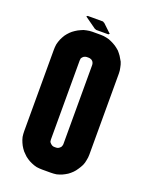

<svg xmlns="http://www.w3.org/2000/svg" viewBox="-129 -730 619 804"><g transform="rotate(20 180.0 -328.0)"><path d="M325.2 -481.4Q325.2 -481.4 325.2 -481.4Q325.2 -481.4 325.2 -481.4Q325.2 -494.1 322.3 -505.9Q320.3 -518.6 315.4 -530.3Q309.6 -541 302.7 -551.8Q295.9 -561.5 288.1 -570.3Q279.3 -578.1 269.5 -585Q258.8 -591.8 248 -596.7Q236.3 -602.5 224.6 -604.5Q211.9 -607.4 199.2 -607.4Q199.2 -607.4 179.7 -607.4Q161.1 -607.4 161.1 -607.4Q161.1 -607.4 161.1 -607.4Q161.1 -607.4 161.1 -607.4Q148.4 -607.4 135.7 -604.5Q123 -602.5 112.3 -596.7Q100.6 -591.8 90.8 -585Q80.1 -578.1 72.3 -570.3Q63.5 -561.5 56.6 -551.8Q49.8 -541 44.9 -530.3Q40 -518.6 37.1 -505.9Q35.2 -494.1 35.2 -481.4Q35.2 -481.4 35.2 -434.6Q35.2 -387.7 35.2 -327.1Q35.2 -300.8 35.2 -274.4Q35.2 -248 35.2 -224.6Q35.2 -179.7 35.2 -149.4Q35.2 -119.1 35.2 -119.1Q35.2 -119.1 35.2 -119.1Q35.2 -119.1 35.2 -119.1Q35.2 -106.4 37.1 -93.8Q40 -81.1 44.9 -70.3Q49.8 -58.6 56.6 -48.8Q63.5 -38.1 72.3 -30.3Q80.1 -21.5 90.8 -14.6Q100.6 -7.8 112.3 -2.9Q123 2 135.7 4.9Q148.4 6.8 161.1 6.8Q161.1 6.8 179.7 6.8Q199.2 6.8 199.2 6.8Q199.2 6.8 199.2 6.8Q199.2 6.8 199.2 6.8Q211.9 6.8 224.6 4.9Q236.3 2 248 -2.9Q258.8 -7.8 269.5 -14.6Q279.3 -21.5 288.1 -30.3Q295.9 -38.1 302.7 -48.8Q309.6 -58.6 315.4 -70.3Q320.3 -81.1 322.3 -93.8Q325.2 -106.4 325.2 -119.1Q325.2 -119.1 325.2 -166Q325.2 -212.9 325.2 -272.5Q325.2 -298.8 325.2 -325.2Q325.2 -351.6 325.2 -375Q325.2 -419.9 325.2 -450.2Q325.2 -481.4 325.2 -481.4ZM208 -124Q208 -124 208 -124Q208 -124 208 -124Q208 -119.1 206.1 -115.2Q205.1 -110.4 201.2 -107.4Q197.3 -103.5 193.4 -101.6Q189.5 -99.6 183.6 -99.6Q183.6 -99.6 179.7 -99.6Q175.8 -99.6 175.8 -99.6Q175.8 -99.6 175.8 -99.6Q175.8 -99.6 175.8 -99.6Q170.9 -99.6 167 -101.6Q163.1 -103.5 159.2 -107.4Q155.3 -110.4 153.3 -115.2Q152.3 -119.1 152.3 -124Q152.3 -124 152.3 -168.9Q152.3 -214.8 152.3 -273.4Q152.3 -298.8 152.3 -324.2Q152.3 -349.6 152.3 -373Q152.3 -417 152.3 -446.3Q152.3 -475.6 152.3 -475.6Q152.3 -475.6 152.3 -475.6Q152.3 -475.6 152.3 -475.6Q152.3 -481.4 153.3 -485.4Q155.3 -489.3 159.2 -493.2Q163.1 -497.1 167 -498Q170.9 -500 175.8 -500Q175.8 -500 179.7 -500Q183.6 -500 183.6 -500Q183.6 -500 183.6 -500Q183.6 -500 183.6 -500Q189.5 -500 193.4 -498Q197.3 -497.1 201.2 -493.2Q205.1 -489.3 206.1 -485.4Q208 -481.4 208 -475.6Q208 -475.6 208 -466.8Q208 -458 208 -441.4Q208 -412.1 208 -366.2Q208 -320.3 208 -273.4Q208 -214.8 208 -168.9Q208 -124 208 -124ZM115.2 -659.2Q116.2 -660.2 120.1 -663.1Q142.6 -663.1 188.5 -663.1Q190.4 -661.1 195.3 -659.2Q208 -647.5 232.4 -624Q230.5 -623 227.5 -620.1Q210 -620.1 173.8 -620.1Q170.9 -621.1 166 -623Q148.4 -634.8 115.2 -659.2Z"/></g></svg>

Font: Franchise Goodkids
Style: Regular
Weight: 500
Designer: ""
Version: ""